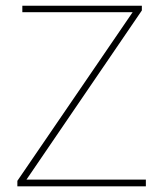

<svg xmlns="http://www.w3.org/2000/svg" viewBox="-20 -660 578 680"><path d="M496.6 -23.9V0H41.5V-19.5L449.7 -616.7H59.1V-639.6H482.4V-623L73.7 -23.9Z"/></svg>

Font: Yantramanav Thin
Style: Regular
Weight: 250
Version: Version 1.001;PS 1.0;hotconv 1.0.72;makeotf.lib2.5.5900; ttf